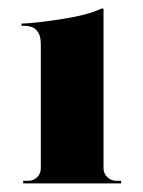

<svg xmlns="http://www.w3.org/2000/svg" viewBox="-20 -735 332 447"><path d="M34 -308H262V-314H251Q239 -314 230 -322.5Q221 -331 221 -343V-715H216Q185 -700 123.5 -690.5Q62 -681 30 -680V-675H34Q47 -675 55.5 -671.5Q64 -668 69.5 -658.5Q75 -649 75 -632V-343Q75 -331 66.5 -322.5Q58 -314 45 -314H34Z"/></svg>

Font: Cinzel Decorative Black
Style: Regular
Weight: 900
Designer: Natanael Gama
Version: Version 1.001;PS 001.001;hotconv 1.0.56;makeotf.lib2.0.21325